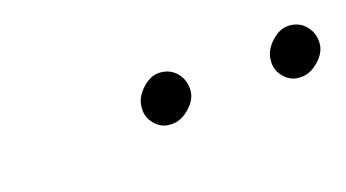

<svg xmlns="http://www.w3.org/2000/svg" viewBox="-25 -807 489 271"><g transform="rotate(-20 219.5 -672.0)"><path d="M366 -672Q364 -658 373.5 -646.5Q383 -635 397 -635Q411 -634 424.5 -645.5Q438 -657 439 -671Q440 -686 431 -697Q422 -708 407 -709Q393 -710 380 -698Q367 -686 366 -672ZM172 -672Q170 -658 179.5 -646.5Q189 -635 203 -635Q217 -634 230.5 -645.5Q244 -657 245 -671Q246 -686 237 -697Q228 -708 213 -709Q199 -710 186 -698Q173 -686 172 -672Z"/></g></svg>

Font: Jost Light
Style: Italic
Weight: 300
Italic angle: -5°
Version: Version 3.710